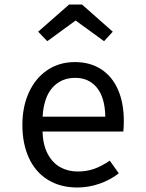

<svg xmlns="http://www.w3.org/2000/svg" viewBox="-20 -830 655 862"><path d="M170.8 -239.5Q172.8 -179 194.4 -138.7Q215.9 -98.5 250.8 -79.2Q285.6 -60 328.7 -60Q368.7 -60 402.3 -71.8Q435.9 -83.6 472.8 -108.7L513.3 -51.8Q475.4 -22.1 426.4 -5.1Q377.4 11.8 327.7 11.8Q250.3 11.8 194.4 -23.1Q138.5 -57.9 109.5 -121.5Q80.5 -185.1 80.5 -269.2Q80.5 -350.8 109.7 -414.9Q139 -479 192.3 -515.1Q245.6 -551.3 316.4 -551.3Q384.1 -551.3 433.6 -519.5Q483.1 -487.7 509.5 -427.9Q535.9 -368.2 535.9 -286.7Q535.9 -263.1 533.8 -239.5ZM171.3 -306.2H452.8Q451.3 -391.3 415.4 -435.9Q379.5 -480.5 317.4 -480.5Q254.9 -480.5 215.6 -436.7Q176.4 -392.8 171.3 -306.2ZM319.5 -737.9 192.3 -645.1 151.3 -687.7 290.3 -809.7H348.2L486.2 -687.7L447.2 -645.1Z"/></svg>

Font: Fira Code
Style: Regular
Weight: 400
Designer: Carrois Corporate, Edenspiekermann AG, Nikita Prokopov
Foundry: Carrois Corporate, Edenspiekermann AG, Nikita Prokopov
Version: Version 5.002